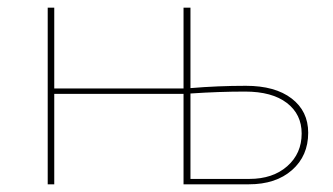

<svg xmlns="http://www.w3.org/2000/svg" viewBox="-20 -479 865 499"><path d="M781 -134Q781 -74 739 -37Q697 0 627 0H457V-235H121V0H104V-459H121V-249H457V-459H475V-250Q546 -256 619 -256Q695 -256 738 -223Q781 -190 781 -134ZM764 -132Q764 -182 725.5 -211.5Q687 -241 617 -241Q549 -241 475 -236V-14H628Q689 -14 726.5 -47Q764 -80 764 -132Z"/></svg>

Font: Ysabeau SC Thin
Style: Regular
Weight: 200
Designer: Christian Thalmann (Catharsis Fonts)
Version: Version 0.003